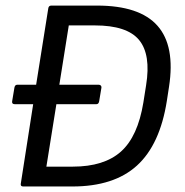

<svg xmlns="http://www.w3.org/2000/svg" viewBox="-20 -675 668 695"><path d="M64 0Q53.7 0 55.2 -9.8L100.1 -297.9H33.2Q22.5 -297.9 23.9 -308.1L32.2 -357.9Q34.2 -368.2 42 -368.2H110.8L154.8 -645Q156.2 -654.8 166 -654.8H331.1Q485.4 -654.8 550 -581.8Q614.7 -508.8 591.8 -360.8L584 -310.1Q559.1 -151.4 475.8 -75.7Q392.6 0 242.2 0ZM147.9 -71.8H243.2Q356.9 -71.8 418 -126.5Q479 -181.2 499 -304.2L508.8 -366.2Q526.9 -477.5 483.4 -530.3Q439.9 -583 323.2 -583H229L194.8 -368.2H337.9Q342.3 -368.2 345 -365.2Q347.7 -362.3 347.2 -357.9L338.9 -308.1Q336.9 -297.9 329.1 -297.9H184.1Z"/></svg>

Font: Sofia Sans
Style: Italic
Weight: 400
Italic angle: -9°
Designer: Botio Nikoltchev, Ani Petrova
Foundry: lettersoup
Version: Version 4.100